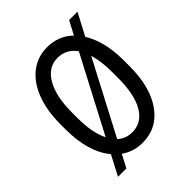

<svg xmlns="http://www.w3.org/2000/svg" viewBox="-218 -866 1037 1037"><g transform="rotate(-45 300.5 -347.0)"><path d="M543 -332.5Q543 -174.8 477.5 -82.5Q412.1 9.8 300.8 9.8Q232.4 9.8 178.7 -28.3L140.1 45.4H76.2L135.7 -68.4Q57.1 -162.6 57.1 -336.4V-377.4Q57.1 -479 86.9 -557.1Q116.7 -635.3 172.1 -678Q227.5 -720.7 299.8 -720.7Q387.2 -720.7 447.3 -662.6L488.3 -740.2H552.2L485.8 -614.3Q541 -525.9 543 -386.7ZM146 -332.5Q146 -221.2 180.2 -152.8L406.2 -583.5Q366.2 -640.1 299.8 -640.1Q227.5 -640.1 186.8 -569.6Q146 -499 146 -377.4ZM454.1 -378.4Q454.1 -460 436 -519L217.3 -102.1Q252.4 -69.8 300.8 -69.8Q374 -69.8 414.1 -137.5Q454.1 -205.1 454.1 -332.5Z"/></g></svg>

Font: TypoPRO Roboto
Style: Regular
Weight: 400
Designer: Google
Version: Version 2.136; 2016